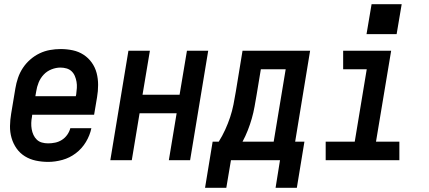

<svg xmlns="http://www.w3.org/2000/svg" viewBox="-20 -761 2040 912"><path d="M209 8Q179 8 150.5 2Q122 -4 98.5 -18.5Q75 -33 59 -55.5Q43 -78 35 -105.5Q27 -133 27.5 -162.5Q28 -192 33 -221L53 -341Q57 -366 65.5 -391Q74 -416 88.5 -438Q103 -460 123.5 -478Q144 -496 168 -507.5Q192 -519 217.5 -523.5Q243 -528 268 -528Q298 -528 326 -522Q354 -516 377 -501Q400 -486 416 -463.5Q432 -441 439 -414Q446 -387 446 -357.5Q446 -328 441 -299L427 -216H133L132 -207Q129 -192 128.5 -177Q128 -162 130.5 -147.5Q133 -133 139 -120Q145 -107 155 -97.5Q165 -88 179 -84Q193 -80 209 -80Q225 -80 242 -83.5Q259 -87 274 -96.5Q289 -106 299.5 -121Q310 -136 314 -152H414Q407 -118 388 -86.5Q369 -55 340 -33Q311 -11 276.5 -1.5Q242 8 209 8ZM148 -304H340L342 -313Q344 -328 345 -343Q346 -358 343.5 -372.5Q341 -387 335.5 -400Q330 -413 320 -422.5Q310 -432 296 -436Q282 -440 267 -440Q246 -440 224.5 -431.5Q203 -423 187.5 -406.5Q172 -390 163.5 -369Q155 -348 152 -327Z M504 0 590 -520H692L657 -311H833L868 -520H969L883 0H782L819 -223H643L606 0Z M1390 131H1289L1310 0H1077L1055 131H954L990 -88H1019Q1036 -115 1049.5 -144.5Q1063 -174 1073 -204Q1083 -234 1089 -264.5Q1095 -295 1100 -325L1132 -520H1453L1382 -88H1426ZM1280 -88 1337 -432H1219L1199 -311Q1194 -282 1189 -254Q1184 -226 1176 -198Q1168 -170 1157 -142Q1146 -114 1132 -88Z M1527 0V-88H1665L1722 -432H1610V-520H1838L1766 -88H1877V0ZM1721 -599 1745 -741H1888L1864 -599Z"/></svg>

Font: Iosevka SS04 Semibold Oblique
Style: Regular
Weight: 600
Italic angle: -9°
Monospace: yes
Designer: Belleve Invis
Foundry: Belleve Invis
Version: Version 19.0.0; ttfautohint (v1.8.4)